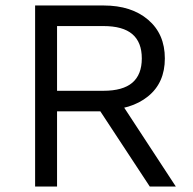

<svg xmlns="http://www.w3.org/2000/svg" viewBox="-20 -680 705 700"><path d="M358 -660Q459 -660 520 -608Q581 -556 581 -467Q581 -378 519.5 -328.5Q458 -279 357 -279L350 -274H188V0H108V-660ZM357 -349Q428 -349 462.5 -378.5Q497 -408 497 -467Q497 -526 462.5 -555.5Q428 -585 357 -585H188V-349ZM403 -333 621 0H526L336 -289Z"/></svg>

Font: Work Sans
Style: Regular
Weight: 400
Designer: Wei Huang
Foundry: Wei Huang
Version: Version 2.006; ttfautohint (v1.8.1.43-b0c9)